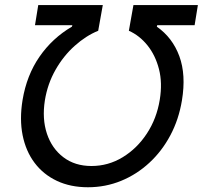

<svg xmlns="http://www.w3.org/2000/svg" viewBox="-20 -748 821 777"><path d="M71.3 -343.3Q87.9 -443.4 139.9 -518.6Q191.9 -593.8 271 -640.1L272.9 -646H121.6L134.8 -727.5H396L377.4 -623.5Q328.1 -603.5 282.5 -562.7Q236.8 -522 204.6 -465.3Q172.4 -408.7 161.6 -341.8Q149.9 -267.1 169.9 -207Q189.9 -147 236.6 -111.6Q283.2 -76.2 350.1 -76.2Q418 -76.2 476.3 -111.6Q534.7 -147 574.5 -207.8Q614.3 -268.6 626.5 -344.2Q637.7 -412.6 623.3 -468.5Q608.9 -524.4 576.7 -564.5Q544.4 -604.5 501.5 -623.5L520 -727.5H780.8L767.6 -646H616.2L614.7 -640.1Q678.2 -595.7 705.8 -520.5Q733.4 -445.3 716.3 -341.8Q703.6 -264.6 669.4 -200.4Q635.3 -136.2 584.2 -89.1Q533.2 -42 470 -16.1Q406.7 9.8 335.9 9.8Q265.1 9.8 210.2 -16.1Q155.3 -42 119.9 -89.1Q84.5 -136.2 71.5 -200.9Q58.6 -265.6 71.3 -343.3Z"/></svg>

Font: Adwaita Sans
Style: Italic
Weight: 400
Italic angle: -9.39999°
Designer: Rasmus Andersson
Foundry: rsms
Version: Version 4.001;git-9221beed3